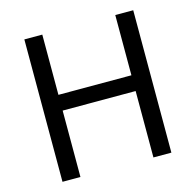

<svg xmlns="http://www.w3.org/2000/svg" viewBox="-104 -822 950 930"><g transform="rotate(-15 370.5 -357.0)"><path d="M643 0H553V-333H187V0H97V-714H187V-412H553V-714H643Z"/></g></svg>

Font: Noto Sans Carian
Style: Regular
Weight: 400
Designer: Monotype Design Team
Foundry: Monotype Imaging Inc.
Version: Version 2.002; ttfautohint (v1.8.4.7-5d5b)